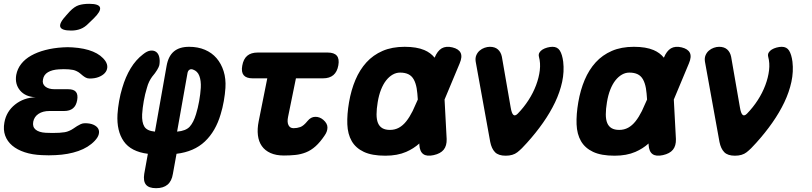

<svg xmlns="http://www.w3.org/2000/svg" viewBox="-29 -805 4249 1005"><path d="M523 -485Q534 -468 532.5 -451.5Q531 -435 519.5 -422.5Q508 -410 488 -402Q468 -394 441 -394Q429 -394 420.5 -398.5Q412 -403 404.5 -409Q397 -415 389.5 -421.5Q382 -428 371 -433Q363 -437 353.5 -439Q344 -441 331 -442Q318 -443 305 -443Q292 -443 279 -442Q244 -440 222 -427Q200 -414 196 -389Q191 -366 208 -352Q225 -338 257 -338H328Q357 -338 368.5 -324Q380 -310 375 -281Q370 -252 353 -238Q336 -224 307 -224H230Q195 -224 172.5 -209Q150 -194 145 -168Q140 -141 157.5 -126.5Q175 -112 210 -110Q228 -109 246 -109Q264 -109 282 -110Q298 -111 310 -113Q322 -115 333 -120Q345 -125 355 -132Q365 -139 374.5 -145Q384 -151 394 -155.5Q404 -160 416 -160Q443 -160 460.5 -152Q478 -144 485 -131.5Q492 -119 488 -102.5Q484 -86 467 -68Q434 -33 381 -14.5Q328 4 262 7Q244 8 226 8Q208 8 190 7Q140 5 100.5 -8Q61 -21 35 -43Q9 -65 -2 -95.5Q-13 -126 -6 -164Q4 -221 49.5 -257.5Q95 -294 158 -296Q104 -298 76 -331.5Q48 -365 56 -413Q62 -445 82 -470.5Q102 -496 134 -514Q166 -532 208 -543Q250 -554 299 -557Q312 -558 325 -558Q338 -558 351 -557Q414 -553 457.5 -535Q501 -517 523 -485ZM435 -683Q415 -662 392.5 -653.5Q370 -645 344 -645Q293 -645 286.5 -664.5Q280 -684 318 -725L336 -745Q361 -771 384 -778Q407 -785 438 -785Q489 -785 494.5 -765.5Q500 -746 461 -708Z M788 180Q750 180 735 161.5Q720 143 726 105L745 0Q657 -11 619 -65Q581 -119 586 -207Q588 -239 594.5 -276Q601 -313 611 -345Q628 -403 655 -447.5Q682 -492 720 -521Q741 -538 758.5 -540Q776 -542 788 -533.5Q800 -525 804.5 -506.5Q809 -488 805 -464Q803 -455 793.5 -439Q784 -423 767 -403Q759 -392 752 -378Q745 -364 740 -345Q730 -313 723.5 -276Q717 -239 715 -207Q713 -165 726.5 -142.5Q740 -120 782 -116L843 -460Q852 -511 881 -535.5Q910 -560 961 -560Q1007 -560 1043.5 -544.5Q1080 -529 1104.5 -500.5Q1129 -472 1141.5 -432.5Q1154 -393 1151 -345Q1149 -313 1142.5 -276Q1136 -239 1126 -207Q1100 -118 1043.5 -64.5Q987 -11 895 0L876 105Q870 143 848 161.5Q826 180 788 180ZM952 -420 898 -116Q944 -120 964 -142Q984 -164 997 -207Q1007 -239 1013.5 -276Q1020 -313 1022 -345Q1024 -382 1014.5 -407.5Q1005 -433 981 -441Q970 -445 962 -439.5Q954 -434 952 -420Z M1686 -530Q1720 -530 1734 -513.5Q1748 -497 1742 -463Q1736 -429 1716 -412Q1696 -395 1662 -395H1520L1479 -194Q1476 -180 1476.5 -169Q1477 -158 1481 -150Q1485 -142 1491.5 -138Q1498 -134 1508 -134Q1526 -134 1543 -140Q1560 -146 1581 -172Q1598 -193 1621 -193.5Q1644 -194 1663 -178Q1685 -159 1685 -138Q1685 -117 1671 -97Q1647 -61 1623 -39.5Q1599 -18 1572.5 -7.5Q1546 3 1517.5 6Q1489 9 1457 9Q1416 9 1387 -4Q1358 -17 1341.5 -40.5Q1325 -64 1321 -97Q1317 -130 1325 -170L1370 -395H1293Q1260 -395 1246.5 -411.5Q1233 -428 1239 -461Q1245 -496 1265 -513Q1285 -530 1320 -530Z M2309 -77Q2310 -42 2293.5 -21.5Q2277 -1 2241 7Q2205 15 2186.5 1.5Q2168 -12 2166 -47V-54Q2136 -27 2097 -10Q2051 10 1988 10Q1918 10 1875.5 -10Q1833 -30 1812 -66.5Q1791 -103 1789 -154.5Q1787 -206 1798 -270Q1809 -334 1831.5 -387Q1854 -440 1889 -478.5Q1924 -517 1973.5 -538.5Q2023 -560 2089 -560Q2152 -560 2192 -543Q2225 -529 2246 -503Q2260 -538 2283 -552Q2306 -565 2339 -557Q2372 -549 2382 -528.5Q2392 -508 2377 -473L2298 -284ZM2158 -284Q2156 -318 2152 -343Q2147 -371 2136.5 -389.5Q2126 -408 2108.5 -416.5Q2091 -425 2065 -425Q2045 -425 2026.5 -414.5Q2008 -404 1992.5 -384.5Q1977 -365 1965.5 -336Q1954 -307 1948 -270Q1942 -234 1942 -206.5Q1942 -179 1949.5 -161Q1957 -143 1972.5 -134Q1988 -125 2012 -125Q2038 -125 2059 -136.5Q2080 -148 2097.5 -170Q2115 -192 2131 -224Q2144 -251 2158 -284Z M2537 -62 2461 -482Q2458 -501 2464 -515.5Q2470 -530 2481.5 -540Q2493 -550 2507.5 -555Q2522 -560 2535 -560Q2562 -560 2577.5 -546Q2593 -532 2598 -508L2644 -243Q2649 -212 2658 -204Q2667 -196 2681 -210Q2713 -243 2737.5 -281Q2762 -319 2777 -359Q2792 -399 2796.5 -437Q2801 -475 2792 -508Q2789 -520 2794.5 -529.5Q2800 -539 2810.5 -545.5Q2821 -552 2835.5 -556Q2850 -560 2863 -560Q2889 -560 2901.5 -540Q2914 -520 2919 -482Q2925 -430 2913.5 -376.5Q2902 -323 2876.5 -269.5Q2851 -216 2813.5 -162.5Q2776 -109 2729 -57Q2702 -26 2679 -8Q2656 10 2618 10Q2580 10 2562 -8.5Q2544 -27 2537 -62Z M3509 -77Q3510 -42 3493.5 -21.5Q3477 -1 3441 7Q3405 15 3386.5 1.5Q3368 -12 3366 -47V-54Q3336 -27 3297 -10Q3251 10 3188 10Q3118 10 3075.5 -10Q3033 -30 3012 -66.5Q2991 -103 2989 -154.5Q2987 -206 2998 -270Q3009 -334 3031.5 -387Q3054 -440 3089 -478.5Q3124 -517 3173.5 -538.5Q3223 -560 3289 -560Q3352 -560 3392 -543Q3425 -529 3446 -503Q3460 -538 3483 -552Q3506 -565 3539 -557Q3572 -549 3582 -528.5Q3592 -508 3577 -473L3498 -284ZM3358 -284Q3356 -318 3352 -343Q3347 -371 3336.5 -389.5Q3326 -408 3308.5 -416.5Q3291 -425 3265 -425Q3245 -425 3226.5 -414.5Q3208 -404 3192.5 -384.5Q3177 -365 3165.5 -336Q3154 -307 3148 -270Q3142 -234 3142 -206.5Q3142 -179 3149.5 -161Q3157 -143 3172.5 -134Q3188 -125 3212 -125Q3238 -125 3259 -136.5Q3280 -148 3297.5 -170Q3315 -192 3331 -224Q3344 -251 3358 -284Z M3737 -62 3661 -482Q3658 -501 3664 -515.5Q3670 -530 3681.5 -540Q3693 -550 3707.5 -555Q3722 -560 3735 -560Q3762 -560 3777.5 -546Q3793 -532 3798 -508L3844 -243Q3849 -212 3858 -204Q3867 -196 3881 -210Q3913 -243 3937.5 -281Q3962 -319 3977 -359Q3992 -399 3996.5 -437Q4001 -475 3992 -508Q3989 -520 3994.5 -529.5Q4000 -539 4010.5 -545.5Q4021 -552 4035.5 -556Q4050 -560 4063 -560Q4089 -560 4101.5 -540Q4114 -520 4119 -482Q4125 -430 4113.5 -376.5Q4102 -323 4076.5 -269.5Q4051 -216 4013.5 -162.5Q3976 -109 3929 -57Q3902 -26 3879 -8Q3856 10 3818 10Q3780 10 3762 -8.5Q3744 -27 3737 -62Z"/></svg>

Font: Maple Mono NL ExtraBold
Style: Italic
Weight: 800
Italic angle: -10°
Monospace: yes
Designer: subframe7536
Version: Version 7.000